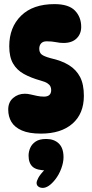

<svg xmlns="http://www.w3.org/2000/svg" viewBox="-20 -646 447 934"><path d="M245 -626Q314 -626 344.5 -594.5Q375 -563 375 -515Q375 -481 352.5 -459Q330 -437 289 -437Q271 -437 252 -441Q233 -445 207 -445Q189 -445 180 -435Q171 -425 171 -409Q171 -391 182 -381.5Q193 -372 226 -363Q280 -351 315.5 -329Q351 -307 369.5 -271.5Q388 -236 388 -180Q388 -93 332.5 -44.5Q277 4 179 4Q121 4 86 -11.5Q51 -27 35.5 -53Q20 -79 20 -113Q20 -149 44 -169.5Q68 -190 101 -190Q114 -190 129 -186.5Q144 -183 160.5 -179.5Q177 -176 194 -176Q229 -176 229 -208Q229 -218 225 -226Q221 -234 210.5 -241Q200 -248 178 -254Q131 -267 96.5 -286Q62 -305 43.5 -337Q25 -369 25 -421Q25 -513 82.5 -569.5Q140 -626 245 -626ZM208 183Q158 183 138.5 165Q119 147 119 111Q119 92 127 73.5Q135 55 153.5 42.5Q172 30 205 30Q243 30 266 52Q289 74 289 119Q289 144 278 174Q267 204 248 228Q232 248 217 258Q202 268 188 268Q175 268 166.5 261.5Q158 255 158 244Q158 235 166.5 219Q175 203 201 175Z"/></svg>

Font: DynaPuff Condensed SemiBold
Style: Regular
Weight: 600
Width: 3
Designer: Toshi Omagari, Jennifer Daniel
Foundry: Google Fonts
Version: Version 2.000